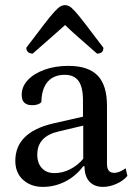

<svg xmlns="http://www.w3.org/2000/svg" viewBox="-20 -720 536 752"><path d="M148 12Q101 12 70.5 -15.5Q40 -43 40 -90Q40 -201 186 -236L305 -263V-326Q305 -379 287.5 -403Q270 -427 234 -427Q190 -427 166.5 -399.5Q143 -372 142 -320Q131 -308 106 -308Q65 -308 65 -348Q65 -381 89 -406.5Q113 -432 154.5 -447Q196 -462 248 -462Q325 -462 362 -424.5Q399 -387 399 -306V-78Q399 -43 427 -43Q438 -43 450.5 -48.5Q463 -54 472 -61L479 -31Q462 -11 435 0.5Q408 12 384 12Q349 12 330 -9Q311 -30 311 -69H306Q277 -30 235.5 -9Q194 12 148 12ZM193 -42Q225 -42 254.5 -57Q284 -72 306 -98V-228L209 -205Q126 -186 126 -114Q126 -81 144 -61.5Q162 -42 193 -42ZM235 -700Q243 -700 251.5 -695.5Q260 -691 274.5 -675Q289 -659 315 -625Q341 -591 385 -533Q385 -510 360 -510Q313 -551 282.5 -578Q252 -605 235 -622Q216 -605 185.5 -578Q155 -551 108 -510Q97 -510 90 -516Q83 -522 83 -533Q127 -591 153 -625Q179 -659 194 -675Q209 -691 217.5 -695.5Q226 -700 235 -700Z"/></svg>

Font: Petrona Medium
Style: Regular
Weight: 500
Designer: Ringo R. Seeber
Foundry: Ringo R. Seeber
Version: Version 2.001; ttfautohint (v1.8.3)